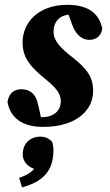

<svg xmlns="http://www.w3.org/2000/svg" viewBox="-20 -519 461 808"><path d="M161.3 15.1C301.7 15.1 371.9 -55.3 371.9 -136.2C371.9 -194.2 346.6 -229.2 285.9 -277C233.2 -318.3 205.4 -346.5 205.4 -387.1C205.4 -422 226.4 -457.6 278.9 -457.6C294.9 -457.6 309.2 -457 323.5 -456.2L261.7 -476.4L284.7 -412.6C300.5 -369.7 328.5 -351.2 355.1 -351.2C388.1 -351.2 407.1 -371 410.3 -399.3C397.4 -460 354.6 -498.7 263.3 -498.7C142.3 -498.7 75 -425.3 75 -340.1C75 -274.3 110.8 -235.8 166.6 -189.9C216.4 -150.4 235.9 -124.4 235.9 -93.8C235.9 -54 207.7 -26 157.4 -26C136.1 -26 117 -26.6 94.6 -28.6L156.5 -7.4L140.2 -80C130.4 -125.9 104.1 -143.4 69.3 -143.4C36.1 -143.4 17.3 -123.1 11.6 -91C22.1 -22.4 75.5 15.1 161.3 15.1ZM204.9 112.7C204.9 101 203.2 90.4 199.9 78.7C187.1 63.5 169.5 56.1 149.9 56.1C100 56.1 75.6 93 75.6 128.4C75.6 160.6 93.7 185.3 143.7 198.5L140.9 165.1C120 200.7 109.9 211.4 60.5 229.6L72.7 269.7C159.2 245.9 204.9 202 204.9 112.7Z"/></svg>

Font: Source Serif 4 Variable
Style: Italic
Weight: 400
Italic angle: -12°
Designer: Frank Grießhammer
Foundry: Adobe Systems Incorporated
Version: Version 4.004;hotconv 1.0.116;makeotfexe 2.5.65601